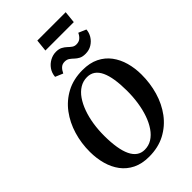

<svg xmlns="http://www.w3.org/2000/svg" viewBox="-327 -1232 1350 1350"><g transform="rotate(-45 347.5 -557.0)"><path d="M310.1 10Q239.9 10 188.7 -15.2Q137.6 -40.4 104.7 -84.4Q71.8 -128.4 55.8 -186Q39.8 -243.6 39.5 -308.4Q39 -394.6 62.8 -474.2Q86.6 -553.8 133.5 -616.7Q180.5 -679.6 249.8 -716.3Q319.2 -753 410.2 -753Q481.1 -753 532.3 -727.8Q583.4 -702.6 616.3 -658.6Q649.1 -614.5 665 -557.8Q680.8 -501.1 681.1 -438Q681.6 -351 658.2 -270.5Q634.8 -190 587.9 -126.9Q540.9 -63.9 471.4 -26.9Q401.8 10 310.1 10ZM323.2 -46.7Q362.9 -46.7 395.5 -66.9Q428 -87.1 452.9 -123.5Q477.9 -159.9 494.8 -208.1Q511.8 -256.4 520.2 -313Q528.7 -369.6 528.4 -430.3Q528.1 -494.3 520.3 -543.6Q512.6 -592.9 496.7 -626.7Q480.9 -660.5 456.2 -678Q431.5 -695.5 396.8 -695.5Q357.5 -695.5 324.7 -675.4Q291.9 -655.2 267 -619.2Q242.1 -583.1 224.8 -535.1Q207.5 -487.1 198.9 -431.3Q190.3 -375.4 190.6 -315.8Q190.9 -250.8 199.1 -200.7Q207.2 -150.5 223.6 -116.3Q239.9 -82 264.7 -64.4Q289.6 -46.7 323.2 -46.7ZM239.6 -855.4Q242.4 -891 261.3 -918Q280.3 -945 308.9 -960.4Q337.6 -975.8 368.6 -975.8Q397 -975.8 415.6 -965.9Q434.1 -956 447.7 -943Q461.3 -929.9 474.8 -920.1Q488.4 -910.2 506.8 -910.2Q532 -910.2 547.8 -923.3Q563.7 -936.4 574.2 -959.2L630.9 -935Q629 -905.5 612.8 -878.7Q596.5 -851.9 569 -834.9Q541.6 -817.9 505.9 -817.9Q476 -817.9 457.6 -827.8Q439.2 -837.7 425.8 -850.7Q412.5 -863.7 398.2 -873.6Q384 -883.5 362.3 -883.5Q338.7 -883.5 323.4 -869.3Q308.1 -855.2 296.8 -831.2ZM331.8 -1124H613.8L604.7 -1034.4H322.4Z"/></g></svg>

Font: Merriweather 7pt Light
Style: Italic
Weight: 300
Italic angle: -7.8°
Designer: Eben Sorkin
Foundry: Eben Sorkin
Version: Version 2.200;gftools[0.9.31]